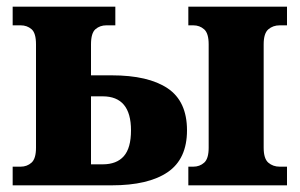

<svg xmlns="http://www.w3.org/2000/svg" viewBox="-20 -556 900 576"><path d="M545 0V-56H560Q579 -56 592.5 -68Q606 -80 606 -113V-423Q606 -456 592.5 -468Q579 -480 560 -480H545V-536H841V-480H819Q799 -480 785 -468Q771 -456 771 -423V-113Q771 -80 785 -68Q799 -56 819 -56H841V0ZM18 0V-56H42Q61 -56 74.5 -68Q88 -80 88 -113V-423Q88 -457 74.5 -468.5Q61 -480 42 -480H18V-536H326V-480H299Q280 -480 266.5 -468.5Q253 -457 253 -423V-330H315Q425 -330 483 -291Q541 -252 541 -165Q541 -79 483 -39.5Q425 0 315 0ZM253 -63H288Q330 -63 351.5 -87.5Q373 -112 373 -165Q373 -267 288 -267H253Z"/></svg>

Font: Noto Serif SemiCondensed ExtraBold
Style: Regular
Weight: 800
Width: 4
Designer: Monotype Design Team
Foundry: Monotype Imaging Inc.
Version: Version 2.015